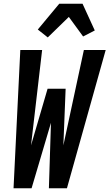

<svg xmlns="http://www.w3.org/2000/svg" viewBox="-20 -1001 582 1021"><path d="M52 0 88 -735H204L145 -228L233 -529H329L317 -228L426 -735H542L336 0H240L251 -348L148 0ZM234 -802 181 -844 295 -981H419L484 -839L422 -807L346 -911Z"/></svg>

Font: Iosevka Extrabold
Style: Italic
Weight: 800
Italic angle: -9°
Monospace: yes
Designer: Belleve Invis
Foundry: Belleve Invis
Version: Version 32.5.0; ttfautohint (v1.8.4)